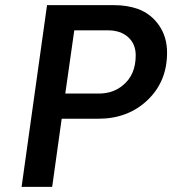

<svg xmlns="http://www.w3.org/2000/svg" viewBox="-20 -727 670 747"><path d="M183 0 220 -265H362Q478 -265 554 -337.5Q630 -410 630 -522Q630 -583 599 -628Q568 -673 517 -692Q475 -707 424 -707H163L64 0ZM364 -363H234L269 -609H399Q449 -609 478.5 -582.5Q508 -556 508 -512Q508 -436 459 -396Q421 -363 364 -363Z"/></svg>

Font: Brisa Sans Medium
Style: Italic
Weight: 600
Italic angle: -8°
Designer: Dalton Maag Ltd
Foundry: Dalton Maag Ltd
Version: Version 1.101;July 10, 2019;FontCreator 11.5.0.2425 64-bit